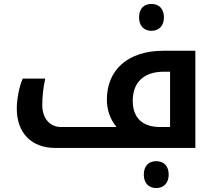

<svg xmlns="http://www.w3.org/2000/svg" viewBox="-20 -749 1094 972"><path d="M747 -593C786 -593 810 -620 810 -661C810 -703 786 -729 747 -729C707 -729 684 -704 684 -661C684 -619 708 -593 747 -593ZM260 0H969V-492H807C628 -492 521 -396 521 -244C521 -193 538 -144 570 -106H288C232 -106 194 -151 194 -216C194 -261 199 -306 209 -351H95C77 -311 65 -247 65 -199C65 -75 140 0 260 0ZM841 -106H791C700 -106 652 -153 652 -239C652 -333 709 -386 810 -386H841ZM771 203C810 203 834 176 834 135C834 93 811 67 771 67C731 67 708 93 708 135C708 177 732 203 771 203Z"/></svg>

Font: Noto Kufi Arabic SemiBold
Style: Regular
Weight: 600
Designer: Monotype Design Team, David Williams, Khaled Hosny
Foundry: Google LLC
Version: Version 2.109